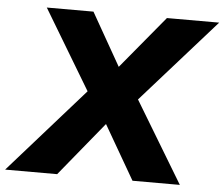

<svg xmlns="http://www.w3.org/2000/svg" viewBox="-115 -763 958 820"><g transform="rotate(5 364.0 -352.5)"><path d="M-64 0 287 -397V-315L53 -705H253L399 -448H355L568 -705H792L445 -314V-398L685 0H482L330 -263H374L159 0Z"/></g></svg>

Font: Nunito Sans 12pt ExtraLight 12pt Black
Style: Italic
Weight: 900
Italic angle: -9°
Version: Version 3.101;gftools[0.9.27]